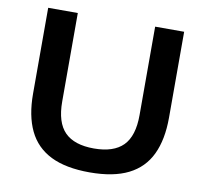

<svg xmlns="http://www.w3.org/2000/svg" viewBox="-82 -830 994 929"><g transform="rotate(10 415.0 -365.0)"><path d="M416.5 9.5Q299 9.5 225 -27.2Q151 -64 116 -137Q81 -210 81 -318V-740H226.5V-305.5Q226.5 -202.5 273.2 -155.2Q320 -108 416.5 -108Q513 -108 559.8 -155.2Q606.5 -202.5 606.5 -305.5V-740H749V-318Q749 -210 714.2 -137Q679.5 -64 606 -27.2Q532.5 9.5 416.5 9.5Z"/></g></svg>

Font: Encode Sans SC Expanded SemiBold
Style: Regular
Weight: 600
Width: 7
Designer: Multiple Designers
Foundry: Impallari Type
Version: Version 3.002